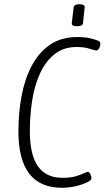

<svg xmlns="http://www.w3.org/2000/svg" viewBox="-20 -881 494 907"><path d="M272 6Q67 6 67 -260Q67 -348 82 -428Q97 -508 130 -570.5Q163 -633 216 -669.5Q269 -706 345 -706Q380 -706 404.5 -700.5Q429 -695 445 -688Q454 -684 454 -674Q454 -664 448.5 -653.5Q443 -643 436 -643Q426 -643 402.5 -651Q379 -659 342 -659Q280 -659 237.5 -625Q195 -591 169 -534Q143 -477 132 -406.5Q121 -336 121 -262Q121 -149 159.5 -95Q198 -41 275 -41Q312 -41 336.5 -48Q361 -55 375 -62Q389 -69 395 -69Q401 -69 406.5 -59Q412 -49 412 -40Q412 -31 400 -24Q371 -9 338.5 -1.5Q306 6 272 6ZM344 -757Q318 -757 319 -771L328 -847Q329 -853 335 -857Q341 -861 355 -861Q381 -861 380 -847L372 -771Q370 -757 344 -757Z"/></svg>

Font: Asap Condensed Condensed ExtraLight
Style: Italic
Weight: 200
Width: 3
Italic angle: -6°
Designer: Pablo Cosgaya
Foundry: Omnibus-Type
Version: Version 3.001; ttfautohint (v1.8.4.7-5d5b)